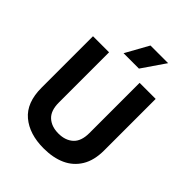

<svg xmlns="http://www.w3.org/2000/svg" viewBox="-255 -1049 1200 1200"><g transform="rotate(45 345.0 -449.5)"><path d="M345 14Q219 14 143.5 -49.5Q68 -113 68 -245V-700H210V-256Q210 -184 247 -150.5Q284 -117 345 -117Q406 -117 443 -150.5Q480 -184 480 -256V-700H622V-245Q622 -157 587 -99.5Q552 -42 490.5 -14Q429 14 345 14ZM278 -760 363 -913H519L414 -760Z"/></g></svg>

Font: SUSE Thin
Style: Bold
Weight: 700
Version: Version 1.000